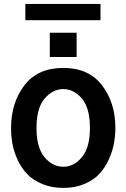

<svg xmlns="http://www.w3.org/2000/svg" viewBox="-20 -920 630 958"><path d="M162.1 -281.2Q162.1 -183.6 202.1 -135.7Q242.2 -87.9 295.9 -87.9Q348.6 -87.9 388.7 -135.7Q428.7 -183.6 428.7 -281.2Q428.7 -380.9 388.7 -428.2Q348.6 -475.6 295.9 -475.6Q243.2 -475.6 202.6 -428.2Q162.1 -380.9 162.1 -281.2ZM35.2 -281.2Q35.2 -407.2 101.6 -494.1Q168 -581.1 295.9 -581.1Q422.9 -581.1 489.3 -494.1Q555.7 -407.2 555.7 -281.2Q555.7 -242.2 548.3 -203.1Q541 -164.1 522.5 -123.5Q503.9 -83 475.6 -52.2Q447.3 -21.5 400.9 -2Q354.5 17.6 295.9 17.6Q238.3 17.6 191.9 -1.5Q145.5 -20.5 116.7 -50.3Q87.9 -80.1 68.8 -120.6Q49.8 -161.1 42.5 -200.7Q35.2 -240.2 35.2 -281.2ZM228.5 -635.7V-756.8H362.3V-635.7ZM106.4 -819.3V-900.4H481.4V-819.3Z"/></svg>

Font: Gothic A1
Style: Bold
Weight: 700
Version: Version 2.50